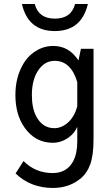

<svg xmlns="http://www.w3.org/2000/svg" viewBox="-20 -805 540 944"><path d="M349.1 -785.2H412.1Q380.4 -652.3 249.5 -652.3Q118.2 -652.3 87.9 -785.2H150.9Q169.4 -713.4 250 -713.4Q330.1 -713.4 349.1 -785.2ZM377.9 -564.9H439.9V-122.1Q439.9 -41 423.3 3.9Q408.7 43.9 381.3 68.4Q323.7 119.1 239.7 119.1Q130.9 119.1 56.6 47.9L95.7 -13.2Q154.3 45.9 239.3 45.9Q308.1 45.9 339.8 -12.2Q359.9 -50.8 359.9 -108.9V-181.2Q346.2 -150.4 319.8 -130.9Q282.7 -103 239.7 -103Q153.8 -103 101.1 -177.2Q55.7 -241.2 55.7 -337.9Q55.7 -419.9 89.4 -481.4Q113.3 -527.3 154.3 -553.2Q194.8 -579.1 242.2 -579.1Q319.3 -579.1 365.7 -507.8ZM359.9 -282.2V-401.9Q328.6 -505.9 248.5 -505.9Q197.8 -505.9 166 -456.1Q136.7 -410.2 136.7 -337.4Q136.7 -274.4 157.7 -233.9Q188.5 -174.8 247.1 -174.8Q283.7 -174.8 315.9 -204.1Q346.7 -232.9 359.9 -282.2Z"/></svg>

Font: BIZ UDGothic
Style: Regular
Weight: 400
Monospace: yes
Designer: TypeBank Co., Ltd.
Foundry: Morisawa Inc.
Version: Version 1.05